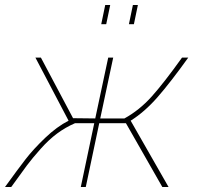

<svg xmlns="http://www.w3.org/2000/svg" viewBox="-30 -750 796 770"><path d="M376 -653 392 -730H412L396 -653ZM487 -653 503 -730H523L507 -653ZM-10 0Q42 -72 73 -112Q104 -152 151 -197Q198 -242 245 -266L112 -519H134L263 -276L352 -275L404 -519H424L372 -275H469Q529 -308 578 -362.5Q627 -417 700 -519H725Q654 -420 602 -360.5Q550 -301 494 -266L646 0H621L475 -256H368L314 0H294L348 -256H271Q232 -239 199 -214.5Q166 -190 133 -153Q100 -116 77.5 -86Q55 -56 15 0Z"/></svg>

Font: Raleway-v4020 Thin
Style: Italic
Weight: 250
Italic angle: -12°
Designer: Matt McInerney, Pablo Impallari, Rodrigo Fuenzalida
Foundry: Matt McInerney, Pablo Impallari, Rodrigo Fuenzalida
Version: Version 4.020;PS 004.020;hotconv 1.0.88;makeotf.lib2.5.64775